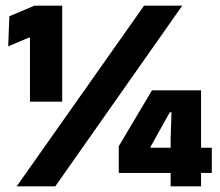

<svg xmlns="http://www.w3.org/2000/svg" viewBox="-20 -659 777 679"><path d="M200 -299.5H86V-525.5H81L9 -495L13 -601.5L102 -639H200ZM175.5 0H39L489.5 -639H624.5ZM691 0H583.5V-172L586.5 -262H580.5L512.5 -140V-105.5L463.5 -136.5H729V-47.5H400V-142L517.5 -339.5H691Z"/></svg>

Font: Anek Devanagari ExtraBold
Style: Regular
Weight: 800
Designer: Kailash Malviya (Devanagari) & Yesha Goshar (Latin)
Foundry: Ek Type
Version: Version 1.003